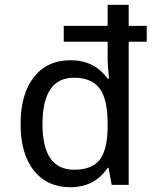

<svg xmlns="http://www.w3.org/2000/svg" viewBox="-20 -780 640 810"><path d="M438 -71.8H434.1Q378.9 9.8 276.9 9.8Q178.7 9.8 122.8 -60.5Q66.9 -130.9 66.9 -256.8Q66.9 -383.8 123 -454.8Q179.2 -525.9 276.9 -525.9Q378.4 -525.9 434.1 -448.2H439.9Q434.1 -509.8 434.1 -526.9V-604H249V-670.9H434.1V-759.8H522.9V-670.9H599.1V-604H522.9V0H451.2ZM434.1 -237.8V-256.8Q434.1 -362.3 400.1 -407.2Q366.2 -452.1 292 -452.1Q159.2 -452.1 159.2 -255.9Q159.2 -64 293 -64Q366.7 -64 399.4 -104.5Q432.1 -145 434.1 -237.8Z"/></svg>

Font: Apple Sans Adjectives
Style: Regular
Weight: 400
Monospace: yes
Foundry: Apple Sans Adjectives
Version: Version 0.01